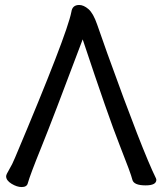

<svg xmlns="http://www.w3.org/2000/svg" viewBox="-20 -737 660 780"><path d="M67.9 22.9Q48.8 22.9 26.9 9.5Q4.9 -3.9 4.9 -21Q4.9 -27.8 17.3 -48.3Q29.8 -68.8 41 -96.2Q252.9 -598.1 270 -689Q273.9 -716.8 301.8 -716.8Q319.8 -716.8 339.4 -700Q358.9 -683.1 374.5 -637.9Q390.1 -592.8 416 -520Q559.1 -123 613.8 -12.2L615.2 -6.8Q615.2 16.1 571.8 16.1Q522.9 16.1 517.6 -7.3Q512.2 -30.8 466.6 -146Q420.9 -261.2 315.9 -577.1Q193.8 -252 147.9 -138.9Q102.1 -25.9 92.8 7.8Q88.9 22.9 67.9 22.9Z"/></svg>

Font: LXGW WenKai Screen
Style: Regular
Weight: 400
Designer: LXGW / Fontworks Inc.
Foundry: LXGW / Fontworks Inc.
Version: Version 1.510;January 18,2025